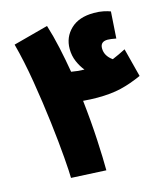

<svg xmlns="http://www.w3.org/2000/svg" viewBox="-105 -774 747 856"><g transform="rotate(-15 268.5 -346.0)"><path d="M326 -323Q388 -323 434.5 -334Q481 -345 532 -368L498 -500Q467 -484 436 -471Q402 -495 402 -530Q402 -561 436 -561Q448 -561 475 -556L483 -679Q470 -684 451 -688Q432 -692 407 -692Q338 -692 300 -655.5Q262 -619 262 -565Q262 -533 274 -505.5Q286 -478 302 -459Q269 -460 242 -465Q232 -524 219.5 -581.5Q207 -639 191 -690L30 -647Q52 -565 68.5 -465Q85 -365 96.5 -269.5Q108 -174 113.5 -103Q119 -32 119 -8L280 0Q280 -53 275.5 -140Q271 -227 260 -326Q295 -323 326 -323Z"/></g></svg>

Font: Noto Sans Arabic Condensed Black
Style: Regular
Weight: 900
Width: 3
Designer: Nadine Chahine
Foundry: Monotype Imaging Inc.
Version: 1.001